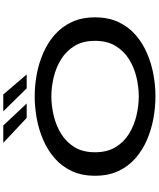

<svg xmlns="http://www.w3.org/2000/svg" viewBox="78 -1010 944 1140"><g transform="rotate(-90 550.0 -440.0)"><path d="M548 11Q483 11 416.2 -1.2Q349.5 -13.5 288.8 -39.8Q228 -66 180 -108Q132 -150 104.2 -209.5Q76.5 -269 76.5 -348Q76.5 -426.5 104.2 -485.8Q132 -545 180 -587Q228 -629 288.8 -655.2Q349.5 -681.5 416.2 -693.8Q483 -706 548 -706Q612.5 -706 678.8 -693.8Q745 -681.5 805.5 -655.2Q866 -629 913.8 -587Q961.5 -545 989.2 -485.8Q1017 -426.5 1017 -348Q1017 -269 989.2 -209.5Q961.5 -150 913.8 -108Q866 -66 805.5 -39.8Q745 -13.5 678.8 -1.2Q612.5 11 548 11ZM548 -88Q603.5 -88 661.2 -101.8Q719 -115.5 768 -145.8Q817 -176 847.2 -225.8Q877.5 -275.5 877.5 -348Q877.5 -420 847.2 -469.5Q817 -519 768 -549.2Q719 -579.5 661.2 -593.2Q603.5 -607 548 -607Q492 -607 433.8 -593.2Q375.5 -579.5 326 -549.2Q276.5 -519 246.2 -469.5Q216 -420 216 -348Q216 -275.5 246.2 -225.8Q276.5 -176 326 -145.8Q375.5 -115.5 433.8 -101.8Q492 -88 548 -88ZM595.5 -753.5 459 -892.5H559L678 -753.5ZM420 -753.5 272 -892.5H375L505.5 -753.5Z"/></g></svg>

Font: Trispace Expanded Medium
Style: Regular
Weight: 500
Width: 7
Designer: Tyler Finck
Foundry: Etcetera Type Company
Version: Version 1.210; ttfautohint (v1.8.3)